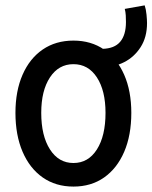

<svg xmlns="http://www.w3.org/2000/svg" viewBox="-20 -688 568 716"><path d="M253.9 7.8Q188 7.8 139.4 -26.1Q90.8 -60.1 64.2 -122.1Q37.6 -184.1 37.6 -267.1Q37.6 -348.6 64.2 -409.4Q90.8 -470.2 139.4 -503.4Q188 -536.6 253.9 -536.6Q319.8 -536.6 368.2 -503.2Q416.5 -469.7 443.1 -409.2Q469.7 -348.6 469.7 -267.1Q469.7 -183.6 443.1 -121.8Q416.5 -60.1 368.2 -26.1Q319.8 7.8 253.9 7.8ZM253.9 -80.1Q309.1 -80.1 341.3 -130.6Q373.5 -181.2 373.5 -267.1Q373.5 -350.1 341.3 -399.4Q309.1 -448.7 253.9 -448.7Q198.7 -448.7 166.3 -399.4Q133.8 -350.1 133.8 -267.1Q133.8 -181.6 166.3 -130.9Q198.7 -80.1 253.9 -80.1ZM363.8 -439.5 361.8 -505.9Q406.7 -506.8 428.2 -532.2Q449.7 -557.6 449.7 -606Q449.7 -617.7 449 -630.6Q448.2 -643.6 445.3 -654.8L519.5 -668Q524.4 -653.8 526.4 -633.3Q528.3 -612.8 528.3 -602.1Q528.3 -549.3 504.4 -512.2Q480.5 -475.1 442.9 -456.1Q405.3 -437 363.8 -439.5Z"/></svg>

Font: Reddit Sans Condensed Medium
Style: Regular
Weight: 500
Designer: Stephen Hutchings
Foundry: Reddit
Version: Version 1.014